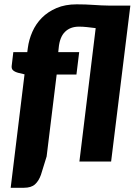

<svg xmlns="http://www.w3.org/2000/svg" viewBox="-20 -764 636 908"><path d="M248 -411.5 200.5 -24 173.5 63Q163.5 91.5 145.5 107.8Q127.5 124 93.5 124H30.5L96 -412.5L68.5 -419Q52 -423 42.5 -430.8Q33 -438.5 35.5 -454.5L43 -517.5H109L111.5 -536.5Q116.5 -576 133 -613.5Q149.5 -651 178 -679.8Q206.5 -708.5 247.5 -726Q288.5 -743.5 342.5 -743.5Q385 -743.5 422 -740.8Q459 -738 498 -737.5H596.5L505.5 0H355.5L432.5 -631Q412 -633.5 392 -635.8Q372 -638 353.5 -638Q312 -638 287 -613Q262 -588 257.5 -536.5L255.5 -517.5H354.5L341.5 -411.5Z"/></svg>

Font: Lato Black
Style: Italic
Weight: 900
Italic angle: -7°
Designer: Lukasz Dziedzic
Foundry: tyPoland Lukasz Dziedzic
Version: Version 2.007; 2014-02-27